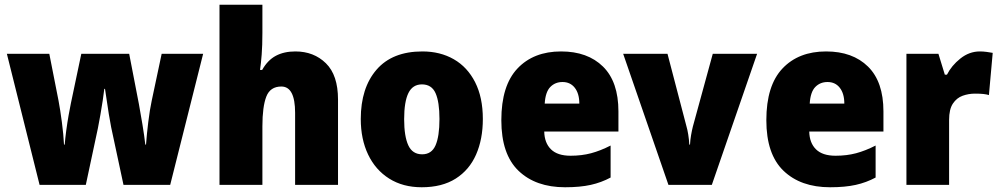

<svg xmlns="http://www.w3.org/2000/svg" viewBox="-20 -780 4218 810"><path d="M449 -243Q444 -268 439 -299Q434 -330 430 -358.5Q426 -387 423 -405H420Q418 -386 413.5 -356.5Q409 -327 403.5 -295.5Q398 -264 393 -239L342 0H147L9 -553H188L227 -355Q234 -318 241 -265Q248 -212 250 -170H253Q255 -196 259.5 -229.5Q264 -263 269.5 -294Q275 -325 279 -344L323 -553H525L566 -341Q573 -303 581 -254.5Q589 -206 593 -170H596Q599 -212 605.5 -265Q612 -318 620 -355L662 -553H837L698 0H501Z M1087 -641Q1087 -589 1084 -550Q1081 -511 1077 -485H1086Q1109 -526 1143.5 -544.5Q1178 -563 1226 -563Q1304 -563 1355 -513Q1406 -463 1406 -360V0H1225V-304Q1225 -415 1167 -415Q1120 -415 1103.5 -372.5Q1087 -330 1087 -247V0H906V-760H1087Z M2017 -278Q2017 -193 1988.5 -128Q1960 -63 1902.5 -26.5Q1845 10 1759 10Q1680 10 1622 -26.5Q1564 -63 1533 -128Q1502 -193 1502 -278Q1502 -409 1568.5 -486Q1635 -563 1762 -563Q1837 -563 1894.5 -530Q1952 -497 1984.5 -433Q2017 -369 2017 -278ZM1685 -277Q1685 -205 1702.5 -167Q1720 -129 1761 -129Q1801 -129 1817.5 -167Q1834 -205 1834 -278Q1834 -350 1817.5 -387Q1801 -424 1760 -424Q1721 -424 1703 -387.5Q1685 -351 1685 -277Z M2347 -563Q2459 -563 2524 -499Q2589 -435 2589 -310V-225H2276Q2277 -177 2304.5 -150Q2332 -123 2387 -123Q2434 -123 2473.5 -133.5Q2513 -144 2556 -166V-31Q2517 -10 2472 0Q2427 10 2364 10Q2240 10 2167.5 -59.5Q2095 -129 2095 -273Q2095 -419 2163 -491Q2231 -563 2347 -563ZM2353 -434Q2322 -434 2301.5 -413Q2281 -392 2278 -343H2424Q2424 -385 2405 -409.5Q2386 -434 2353 -434Z M2800 0 2609 -553H2796L2876 -247Q2880 -234 2883.5 -212.5Q2887 -191 2888 -170H2891Q2892 -190 2895.5 -210Q2899 -230 2903 -246L2987 -553H3174L2983 0Z M3465 -563Q3577 -563 3642 -499Q3707 -435 3707 -310V-225H3394Q3395 -177 3422.5 -150Q3450 -123 3505 -123Q3552 -123 3591.5 -133.5Q3631 -144 3674 -166V-31Q3635 -10 3590 0Q3545 10 3482 10Q3358 10 3285.5 -59.5Q3213 -129 3213 -273Q3213 -419 3281 -491Q3349 -563 3465 -563ZM3471 -434Q3440 -434 3419.5 -413Q3399 -392 3396 -343H3542Q3542 -385 3523 -409.5Q3504 -434 3471 -434Z M4114 -563Q4128 -563 4142.5 -561Q4157 -559 4168 -557L4152 -379Q4142 -382 4128.5 -383.5Q4115 -385 4093 -385Q4066 -385 4041 -376Q4016 -367 4000 -343Q3984 -319 3984 -274V0H3804V-553H3939L3966 -465H3975Q3994 -503 4031.5 -533Q4069 -563 4114 -563Z"/></svg>

Font: Noto Sans Gurmukhi UI SemiCondensed Black
Style: Regular
Weight: 900
Width: 4
Designer: Jelle Bosma - Monotype Design Team
Foundry: Monotype Imaging Inc.
Version: Version 2.004; ttfautohint (v1.8.4.7-5d5b)